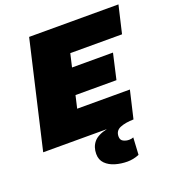

<svg xmlns="http://www.w3.org/2000/svg" viewBox="-163 -780 1016 1119"><g transform="rotate(-20 345.5 -220.5)"><path d="M-8 0 145 -660H699L659 -489H338L319 -407H573L537 -249H283L265 -171H592L552 0H553Q501 1 468.5 14.5Q436 28 436 64Q436 86 452.5 94.5Q469 103 488 103Q503 103 515 98L509 204Q490 212 471.5 215.5Q453 219 436 219Q397 219 361 208.5Q325 198 302 175Q279 152 279 115Q279 72 303.5 42.5Q328 13 387 0Z"/></g></svg>

Font: Work Sans Black
Style: Italic
Weight: 900
Italic angle: -13°
Designer: Wei Huang
Foundry: Wei Huang
Version: Version 2.009; ttfautohint (v1.8.3)